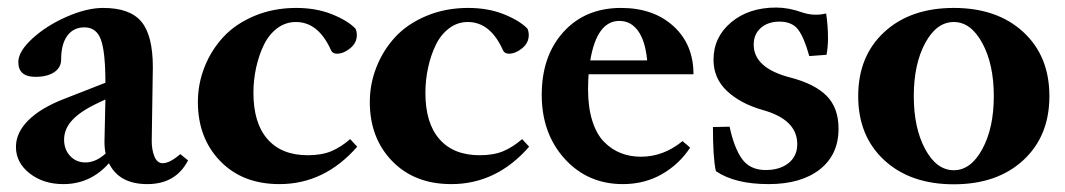

<svg xmlns="http://www.w3.org/2000/svg" viewBox="-20 -474 2806 506"><path d="M147 11.2Q94.2 11.2 58.1 -17.1Q22 -45.4 22 -86.9Q22 -124.5 54.9 -157.2Q87.9 -189.9 150.4 -213.9L257.8 -255.9Q257.8 -337.9 245.8 -369.9Q233.9 -401.9 202.6 -401.9Q173.3 -401.9 157.2 -379.6Q141.1 -357.4 141.1 -316.9Q141.1 -295.9 122.8 -283.7Q104.5 -271.5 73.2 -271.5Q28.3 -271.5 28.3 -310.5Q28.3 -338.4 65.2 -372.3Q102.1 -406.2 155.3 -429.7Q208.5 -453.1 252 -453.1Q322.3 -453.1 352.5 -417Q382.8 -380.9 382.8 -296.9Q382.8 -295.9 379.9 -105.5Q379.4 -80.6 386.7 -62.3Q394 -43.9 408.7 -43.9Q427.7 -43.9 455.1 -67.9L475.6 -51.3Q443.4 11.2 368.2 11.2Q293.9 11.2 267.1 -43.9Q218.3 11.2 147 11.2ZM148.9 -106Q148.9 -80.1 164.8 -63Q180.7 -45.9 205.1 -45.9Q232.4 -45.9 258.3 -69.3Q254.9 -85.4 255.4 -105Q257.3 -176.3 257.8 -211.9L238.3 -202.6Q192.4 -181.2 170.7 -157.7Q148.9 -134.3 148.9 -106Z M716.3 11.2Q619.1 11.2 560.3 -49.6Q501.5 -110.4 501.5 -205.1Q501.5 -252.9 519 -297.4Q536.6 -341.8 568.6 -376.5Q600.6 -411.1 650.6 -432.1Q700.7 -453.1 760.7 -453.1Q813.5 -453.1 855.2 -436.3Q897 -419.4 917 -398.4Q920.4 -390.6 920.4 -381.8Q920.4 -360.8 902.8 -346.7Q885.3 -332.5 868.2 -332.5Q856.4 -332.5 852.5 -341.3Q819.3 -416 759.8 -416Q732.4 -416 710.4 -399.4Q688.5 -382.8 675.3 -355.5Q662.1 -328.1 655 -295.7Q647.9 -263.2 647.9 -229.5Q647.9 -149.4 685.1 -107.2Q722.2 -64.9 791 -64.9Q828.1 -64.9 853.5 -75.7Q878.9 -86.4 902.8 -107.4L921.4 -87.4Q835.4 11.2 716.3 11.2Z M1169.4 11.2Q1072.3 11.2 1013.4 -49.6Q954.6 -110.4 954.6 -205.1Q954.6 -252.9 972.2 -297.4Q989.7 -341.8 1021.7 -376.5Q1053.7 -411.1 1103.8 -432.1Q1153.8 -453.1 1213.9 -453.1Q1266.6 -453.1 1308.3 -436.3Q1350.1 -419.4 1370.1 -398.4Q1373.5 -390.6 1373.5 -381.8Q1373.5 -360.8 1356 -346.7Q1338.4 -332.5 1321.3 -332.5Q1309.6 -332.5 1305.7 -341.3Q1272.5 -416 1212.9 -416Q1185.5 -416 1163.6 -399.4Q1141.6 -382.8 1128.4 -355.5Q1115.2 -328.1 1108.2 -295.7Q1101.1 -263.2 1101.1 -229.5Q1101.1 -149.4 1138.2 -107.2Q1175.3 -64.9 1244.1 -64.9Q1281.2 -64.9 1306.6 -75.7Q1332 -86.4 1356 -107.4L1374.5 -87.4Q1288.6 11.2 1169.4 11.2Z M1621.6 11.2Q1528.8 11.2 1468.3 -55.4Q1407.7 -122.1 1407.7 -224.1Q1407.7 -326.7 1465.1 -389.9Q1522.5 -453.1 1616.7 -453.1Q1702.1 -453.1 1754.9 -405Q1807.6 -356.9 1807.6 -278.3H1531.2Q1529.8 -258.8 1529.8 -238.3Q1529.8 -190.9 1541 -155.5Q1552.2 -120.1 1572 -100.1Q1591.8 -80.1 1616 -70.6Q1640.1 -61 1669.4 -61Q1728.5 -61 1778.8 -102.1L1798.8 -85Q1770.5 -41.5 1724.6 -15.1Q1678.7 11.2 1621.6 11.2ZM1612.3 -418.9Q1553.2 -418.9 1535.6 -314.9H1685.5Q1680.7 -366.2 1661.6 -392.6Q1642.6 -418.9 1612.3 -418.9Z M2005.4 11.2Q1917 11.2 1866.7 -22.9Q1858.9 -56.6 1858.9 -139.2L1902.8 -140.1Q1914.6 -84.5 1935.5 -55.2Q1956.5 -25.9 1998 -25.9Q2035.2 -25.9 2058.1 -44.2Q2081.1 -62.5 2081.1 -94.2Q2081.1 -158.7 1990.2 -184.1Q1931.6 -200.7 1896 -234.1Q1860.4 -267.6 1860.4 -316.4Q1860.4 -376 1906.7 -415Q1953.1 -454.1 2025.4 -454.1Q2058.1 -454.1 2093.8 -441.4Q2125 -430.7 2157.2 -438.5Q2162.1 -406.2 2162.1 -372.6Q2162.1 -350.6 2158.2 -329.6L2112.8 -326.2Q2099.1 -375.5 2083.3 -396.2Q2067.4 -417 2034.2 -417Q2003.9 -417 1985.1 -400.4Q1966.3 -383.8 1966.3 -356.4Q1966.3 -294.4 2063.5 -269.5Q2127.4 -252.9 2158.7 -221.2Q2189.9 -189.5 2189.9 -134.8Q2189.9 -66.4 2140.6 -27.6Q2091.3 11.2 2005.4 11.2Z M2676.8 -51.8Q2607.9 11.7 2493.7 11.7Q2379.4 11.7 2310.5 -51.8Q2241.7 -115.2 2241.7 -220.7Q2241.7 -326.2 2310.5 -389.6Q2379.4 -453.1 2493.7 -453.1Q2607.9 -453.1 2676.8 -389.6Q2745.6 -326.2 2745.6 -220.7Q2745.6 -115.2 2676.8 -51.8ZM2493.7 -25.4Q2538.6 -25.4 2568.8 -81.1Q2599.1 -136.7 2599.1 -220.7Q2599.1 -304.7 2568.8 -360.4Q2538.6 -416 2493.7 -416Q2448.2 -416 2418.2 -360.4Q2388.2 -304.7 2388.2 -220.7Q2388.2 -136.7 2418.2 -81.1Q2448.2 -25.4 2493.7 -25.4Z"/></svg>

Font: Elstob 10pt
Style: Bold
Weight: 700
Designer: Peter S. Baker
Version: Version 1.015